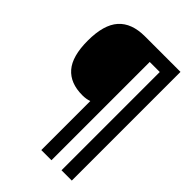

<svg xmlns="http://www.w3.org/2000/svg" viewBox="-254 -871 1108 1108"><g transform="rotate(45 300.0 -316.5)"><path d="M297 127H380V-675H462V127H546V-760H256Q148 -760 94 -699.5Q40 -639 40 -509Q40 -382 91 -323Q142 -264 241 -264Q272 -264 297 -273Z"/></g></svg>

Font: Noto Sans Mono Extra
Style: Regular
Weight: 800
Designer: Monotype Design Team
Foundry: Monotype Imaging Inc.
Version: Version 1.900